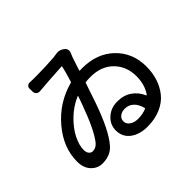

<svg xmlns="http://www.w3.org/2000/svg" viewBox="-168 -1030 1336 1336"><g transform="rotate(-45 500.0 -362.0)"><path d="M595.7 -42Q640.6 -42 677.7 -57.6Q681.6 -58.6 680.7 -63.5Q668.9 -109.4 642.6 -133.8Q616.2 -158.2 578.1 -158.2Q549.8 -158.2 529.8 -143.1Q509.8 -127.9 509.8 -102.5Q509.8 -76.2 534.2 -59.1Q558.6 -42 595.7 -42ZM390.6 -388.7Q393.6 -397.5 400.9 -417.5Q408.2 -437.5 412.1 -449.2Q412.1 -450.2 411.1 -451.2Q410.2 -452.1 409.2 -451.2Q338.9 -421.9 283.2 -367.2Q227.5 -312.5 200.7 -257.3Q173.8 -202.1 173.8 -158.2Q173.8 -132.8 185.1 -119.1Q196.3 -105.5 211.9 -105.5Q243.2 -105.5 265.6 -130.9Q322.3 -199.2 390.6 -388.7ZM507.8 -764.6Q517.6 -766.6 526.4 -766.6Q550.8 -766.6 570.3 -752L576.2 -748Q587.9 -739.3 590.8 -724.6Q593.8 -710 586.9 -696.3Q579.1 -679.7 574.2 -665Q569.3 -651.4 558.6 -617.7Q547.9 -584 543 -570.3Q543 -568.4 543.9 -567.4Q544.9 -566.4 545.9 -566.4Q552.7 -567.4 566.4 -567.4Q713.9 -567.4 803.7 -480.5Q893.6 -393.6 893.6 -258.8Q893.6 -198.2 876.5 -145Q859.4 -91.8 825.2 -49.3Q791 -6.8 733.9 18.1Q676.8 43 603.5 43Q525.4 43 476.6 5.9Q427.7 -31.2 427.7 -94.7Q427.7 -152.3 471.2 -191.4Q514.6 -230.5 577.6 -230.5Q640.6 -230.5 684.6 -199.7Q728.5 -168.9 750 -118.2Q751 -117.2 752.4 -116.7Q753.9 -116.2 754.9 -117.2Q796.9 -175.8 796.9 -259.8Q796.9 -357.4 734.4 -420.4Q671.9 -483.4 565.4 -483.4Q541 -483.4 519.5 -480.5Q514.6 -480.5 513.7 -475.6Q487.3 -395.5 464.8 -331.1Q393.6 -127 322.3 -46.9Q278.3 2.9 200.2 2.9Q153.3 2.9 118.7 -33.2Q84 -69.3 84 -132.8Q84 -269.5 186 -389.6Q288.1 -509.8 440.4 -550.8Q445.3 -551.8 446.3 -556.6Q467.8 -625 478.5 -672.9Q479.5 -676.8 474.6 -676.8Q333 -668.9 246.1 -661.1Q232.4 -660.2 221.7 -669.4Q210.9 -678.7 210 -692.4L209 -723.6Q208 -737.3 217.8 -746.6Q227.5 -755.9 241.2 -754.9Q257.8 -753.9 274.4 -753.9Q293 -753.9 313.5 -753.9Q390.6 -753.9 481.4 -760.7Q495.1 -762.7 507.8 -764.6Z"/></g></svg>

Font: Gen Jyuu GothicL Medium
Style: Regular
Weight: 500
Designer: [Source Han Sans]
Ryoko NISHIZUKA  (kana & ideographs); Paul D. Hunt (Latin, Greek & Cyrillic); Wenlong ZHANG  (bopomofo
Version: Version 1.002.20150607